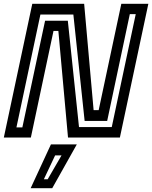

<svg xmlns="http://www.w3.org/2000/svg" viewBox="-32 -720 796 1005"><path d="M54 -53H85L204 -611.5H323L381.5 -55H553L678.5 -646H647.5L529 -87H411L352 -644H179.5ZM-12 0 137 -700H408.5L458 -143.5H484.5L603 -700H744.5L595.5 0H324L273.5 -558H248L129.5 0ZM128.5 265 234.5 36H370L241.5 265ZM197.5 218.5H217.5L290 93.5H256.5Z"/></svg>

Font: Tourney Thin SemiBold
Style: Italic
Weight: 600
Italic angle: -12°
Version: Version 1.015